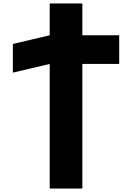

<svg xmlns="http://www.w3.org/2000/svg" viewBox="-20 -1028 760 1105"><path d="M54 -610 266 -660V57H454V-660H666V-825H454V-1008H266V-825L54 -775Z"/></svg>

Font: Hussar
Style: BdSuprExt
Weight: 700
Foundry: Cannot Into Space Fonts
Version: Version 2.00